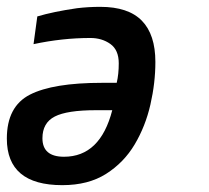

<svg xmlns="http://www.w3.org/2000/svg" viewBox="-122 -527 611 561"><path d="M60 14Q-102 14 -102 -122Q-102 -216 -34.5 -250.5Q33 -285 176 -285H219Q225 -310 225 -342Q225 -381 200.5 -398.5Q176 -416 142 -416Q60 -416 -24 -398L-13 -479Q34 -493 103 -503Q136 -507 171 -507Q253 -507 292.5 -466.5Q332 -426 332 -346Q332 -285 317.5 -221.5Q303 -158 271.5 -105Q240 -52 188 -19Q136 14 60 14ZM65 -69Q171 -69 206 -205H158Q74 -205 38 -186.5Q2 -168 2 -123Q2 -69 65 -69Z"/></svg>

Font: Storia Sans SemiBold
Style: Italic
Weight: 600
Italic angle: -13°
Designer: Campivisivi
Foundry: Accademia di Belle Arti di Urbino and students of MA course of Visual design
Version: Version 60.001;May 25, 2020;FontCreator 12.0.0.2522 64-bit